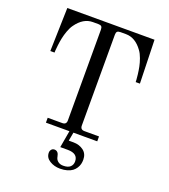

<svg xmlns="http://www.w3.org/2000/svg" viewBox="-167 -831 1047 1188"><g transform="rotate(20 357.0 -237.0)"><path d="M644 -711.9 651.9 -425.8H624Q624 -429.7 623.5 -440.2Q623 -450.7 620.1 -475.3Q617.2 -500 612.5 -523.4Q607.9 -546.9 598.1 -574Q588.4 -601.1 575.2 -619.1Q528.8 -684.1 465.8 -684.1H430.2Q415 -684.1 408.9 -678Q402.8 -671.9 402.8 -657.2V-59.1Q402.8 -32.2 430.2 -32.2H525.9V0H369.1L358.9 56.2H390.1Q428.7 56.2 456.3 76.9Q483.9 97.7 483.9 137.2Q483.9 151.9 480.5 165.5Q477.1 179.2 468.5 192.6Q460 206.1 447 215.8Q434.1 225.6 413.3 231.7Q392.6 237.8 366.2 237.8Q328.1 237.8 298.1 219.2Q268.1 200.7 268.1 168Q268.1 155.8 275.6 147Q283.2 138.2 294.9 138.2Q321.3 138.2 327.1 172.9Q330.1 191.9 344 202.9Q357.9 213.9 378.9 213.9Q410.2 213.9 425 200.2Q439.9 186.5 439.9 164.1Q439.9 111.8 372.1 111.8H323.2L342.8 0H188V-32.2H284.2Q311 -32.2 311 -59.1V-657.2Q311 -671.9 304.9 -678Q298.8 -684.1 284.2 -684.1H248Q185.5 -684.1 139.2 -619.1Q126 -601.1 116.2 -574Q106.4 -546.9 101.6 -523.4Q96.7 -500 93.8 -475.3Q90.8 -450.7 90.3 -440.2Q89.8 -429.7 89.8 -425.8H62L69.8 -711.9Z"/></g></svg>

Font: Flanker Steampunk
Style: Regular
Weight: 400
Designer: Alexey Kryukov, Leonardo Di Lena
Foundry: Alexey Kryukov, Leonardo Di Lena
Version: 1.210